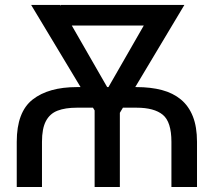

<svg xmlns="http://www.w3.org/2000/svg" viewBox="-20 -747 852 767"><path d="M147.7 0H46.9V-180.4Q46.9 -299.7 110.4 -349.4Q174 -399.1 286.9 -399.1H525.6Q582 -399.1 626.8 -387.3Q671.5 -375.4 702.8 -349.4Q734 -323.5 750.5 -281.8Q767 -240.1 767 -180.4V0H664.8V-180.4Q664.8 -260.3 630.3 -288.5Q595.9 -316.8 525.6 -316.8H286.9Q240.8 -316.8 209.9 -304.9Q179 -293 163.4 -263.3Q147.7 -233.7 147.7 -180.4ZM605.1 -727.3V-644.9H221.6V-727.3ZM375 -332.4 601.6 -727.3H716.6L457.4 -294H393.5ZM219.5 -727.3 448.9 -328.1 427.6 -294H365.1L104.4 -727.3ZM458.8 -383.5V0H358V-383.5Z"/></svg>

Font: InterMG
Style: Regular
Weight: 400
Designer: Rasmus Andersson
Foundry: rsms
Version: Version 3.019;December 26, 2023;FontCreator 15.0.0.2955 64-b